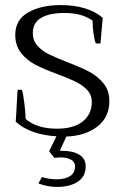

<svg xmlns="http://www.w3.org/2000/svg" viewBox="-20 -527 488 755"><path d="M241 10 215 66H224Q267 66 292 81.5Q317 97 317 127Q317 167 286 187.5Q255 208 205 208Q165 208 131 194L145 169Q172 178 203 178Q236 178 255.5 165.5Q275 153 275 127Q275 109 258.5 100.5Q242 92 219 92Q208 92 194 94L173 68L202 9Q100 3 42 -48L49 -174H66Q71 -161 75.5 -123Q80 -85 81 -59Q125 -21 204 -21Q270 -21 305.5 -49.5Q341 -78 341 -126Q341 -154 323 -173Q305 -192 279 -205Q253 -218 207 -235Q153 -255 120 -272Q87 -289 63.5 -318Q40 -347 40 -390Q40 -449 90.5 -478Q141 -507 218 -507Q325 -507 384 -457L375 -356H357Q351 -370 347.5 -396.5Q344 -423 344 -446Q320 -462 294 -469Q268 -476 232 -476Q175 -476 142 -457Q109 -438 109 -397Q109 -368 127 -347.5Q145 -327 171.5 -314Q198 -301 246 -282Q301 -261 332.5 -244Q364 -227 387 -199Q410 -171 410 -130Q410 -66 363 -29.5Q316 7 241 10Z"/></svg>

Font: Trirong Light
Style: Regular
Weight: 300
Designer: Katatrad Team
Foundry: CadsonDemak
Version: Version 1.001